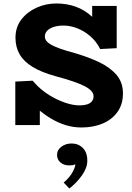

<svg xmlns="http://www.w3.org/2000/svg" viewBox="-20 -720 760 1104"><path d="M449 13Q401 13 357.5 -0.5Q314 -14 274 -38Q234 -62 197 -93.5Q160 -125 125 -160L209 -151V-1H68V-251L168 -256Q195 -223 229 -197Q263 -171 300 -152.5Q337 -134 372.5 -124Q408 -114 438 -114Q462 -114 480 -119.5Q498 -125 508 -137Q518 -149 518 -166Q518 -182 506 -196Q494 -210 468.5 -223.5Q443 -237 401 -251.5Q359 -266 299 -282Q219 -304 168 -335Q117 -366 93 -407.5Q69 -449 69 -503Q69 -564 103 -608Q137 -652 190.5 -676Q244 -700 304 -700Q364 -700 415.5 -681.5Q467 -663 510 -623.5Q553 -584 585 -521L510 -535V-686H651V-443L556 -438Q534 -482 499 -512Q464 -542 424 -557.5Q384 -573 345 -573Q314 -573 290 -565.5Q266 -558 252 -544Q238 -530 238 -510Q238 -496 247 -484.5Q256 -473 275.5 -462Q295 -451 328 -439.5Q361 -428 409 -415Q485 -393 548 -363.5Q611 -334 649 -290.5Q687 -247 687 -183Q687 -121 656 -77Q625 -33 571 -10Q517 13 449 13ZM482 204Q482 245 451.5 288Q421 331 379 364L346 330Q382 299 398 268.5Q414 238 413 224Q406 229 396.5 230Q387 231 377 231Q347 231 327.5 214Q308 197 308 171Q308 142 333 123.5Q358 105 392 105Q430 105 456 130.5Q482 156 482 204Z"/></svg>

Font: BioRhyme ExtraBold
Style: Regular
Weight: 800
Designer: Aoife Mooney
Foundry: Aoife Mooney Type
Version: Version 1.600;gftools[0.9.33]